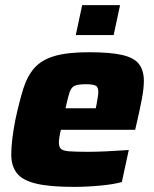

<svg xmlns="http://www.w3.org/2000/svg" viewBox="-20 -722 601 750"><path d="M268 8Q173 8 120 -5Q67 -18 45.5 -46Q24 -74 24 -118Q24 -146 28 -179.5Q32 -213 40 -254Q55 -324 70.5 -374Q86 -424 114 -456Q142 -488 192.5 -503Q243 -518 327 -518Q412 -518 458.5 -507Q505 -496 523.5 -471Q542 -446 542 -406Q542 -377 534 -335Q526 -293 517 -254L508 -215H218Q215 -204 212.5 -189Q210 -174 210 -167Q210 -149 217.5 -141Q225 -133 250 -131Q275 -129 326 -129Q354 -129 397.5 -131Q441 -133 483 -136L456 -11Q425 -2 372 3Q319 8 268 8ZM236 -299H354L357 -313Q360 -331 362 -342.5Q364 -354 364 -363Q364 -383 352.5 -388Q341 -393 315 -393Q287 -393 273 -387.5Q259 -382 252 -362Q245 -342 236 -299ZM276 -585 301 -702H449L424 -585Z"/></svg>

Font: Saira ExtraBold
Style: Italic
Weight: 800
Italic angle: -12°
Designer: Hector Gatti with collaboration of the Omnibus-Type team
Foundry: Omnibus-Type
Version: Version 1.100; ttfautohint (v1.8.3)